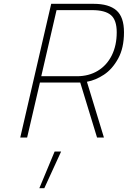

<svg xmlns="http://www.w3.org/2000/svg" viewBox="-20 -720 669 1005"><path d="M266 73H300L212 265H186ZM248 -700H470Q550 -700 589.5 -665.5Q629 -631 629 -551Q629 -469 598.5 -413.5Q568 -358 524 -329Q480 -300 435 -292L524 0H488L400 -288H189L122 0H86ZM383 -321Q445 -321 492 -349.5Q539 -378 565 -430Q591 -482 591 -551Q591 -615 560.5 -641Q530 -667 462 -667H276L196 -321Z"/></svg>

Font: Cairo ExtraLight
Style: Italic
Weight: 275
Italic angle: -13°
Designer: Mohamed Gaber, Accademia di Belle Arti di Urbino and others
Foundry: Kief Type Foundry, Accademia di Belle Arti di Urbino and others
Version: Version 3.011